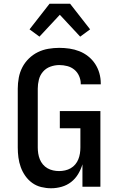

<svg xmlns="http://www.w3.org/2000/svg" viewBox="-20 -999 640 1027"><path d="M253 8Q227 8 200.5 1.5Q174 -5 152.5 -20.5Q131 -36 115.5 -58Q100 -80 91 -105Q82 -130 78.5 -156.5Q75 -183 75 -210V-525Q75 -554 80.5 -583.5Q86 -613 99.5 -639Q113 -665 134.5 -686Q156 -707 182.5 -720Q209 -733 238.5 -738Q268 -743 297 -743Q325 -743 352 -739Q379 -735 404.5 -725Q430 -715 452 -697.5Q474 -680 489 -657Q504 -634 511.5 -607.5Q519 -581 519 -553V-548H412V-551Q412 -572 403 -592.5Q394 -613 377.5 -626.5Q361 -640 340 -645.5Q319 -651 297 -651Q273 -651 249.5 -642.5Q226 -634 210 -615.5Q194 -597 188 -573Q182 -549 182 -525V-210Q182 -194 184.5 -178Q187 -162 193 -147Q199 -132 209.5 -119.5Q220 -107 234 -99Q248 -91 264 -87.5Q280 -84 296 -84Q312 -84 328 -87.5Q344 -91 358 -99Q372 -107 382.5 -119.5Q393 -132 399 -147Q405 -162 407.5 -178Q410 -194 410 -210V-313H300V-405H517V0H421V-120Q413 -93 398 -68Q383 -43 360.5 -25.5Q338 -8 310 0Q282 8 253 8ZM191 -803 138 -842 245 -979H355L462 -842L409 -803L300 -920Z"/></svg>

Font: Iosevka Aile Semibold
Style: Regular
Weight: 600
Designer: Belleve Invis
Foundry: Belleve Invis
Version: Version 31.1.0; ttfautohint (v1.8.4)